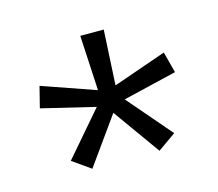

<svg xmlns="http://www.w3.org/2000/svg" viewBox="-57 -708 493 435"><g transform="rotate(-15 190.0 -490.0)"><path d="M111 -341 68.5 -371 158 -475 158.5 -473.5 31.5 -504 44 -553.5 170 -509.5 169.5 -508 162.5 -639H217.5L210.5 -508L209.5 -509.5L335.5 -553.5L348.5 -504L221 -473.5L221.5 -475L311 -371L268.5 -341L189.5 -451.5H190Z"/></g></svg>

Font: Anek Telugu Light
Style: Regular
Weight: 300
Version: Version 1.003